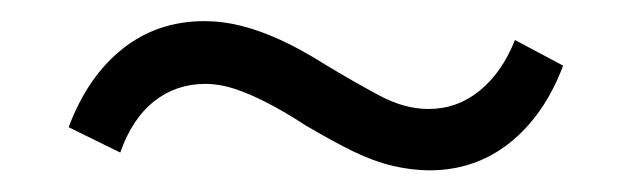

<svg xmlns="http://www.w3.org/2000/svg" viewBox="-20 -377 589 179"><path d="M380.5 -218.2Q364.2 -218.2 346.4 -222.3Q328.6 -226.5 309 -236Q289.5 -245.6 264.4 -260.4Q245.9 -272.5 229.4 -281Q212.9 -289.5 198.8 -294.2Q184.8 -298.8 171.5 -298.8Q144.3 -298.8 123.7 -282.6Q103.2 -266.4 92.1 -234.8L44 -258.4Q61.8 -305.8 94.4 -331.6Q126.9 -357.3 170.5 -357.3Q187.6 -357.3 204.6 -353Q221.6 -348.8 241 -340Q260.4 -331.2 282.7 -317.1Q310 -300.6 333.6 -288Q357.1 -275.4 379.5 -275.4Q406.2 -275.4 427.1 -292.4Q448 -309.3 460.1 -339.7L505 -315.8Q487.6 -269.7 455.3 -243.9Q422.9 -218.2 380.5 -218.2Z"/></svg>

Font: Nunito Sans 12pt ExtraLight SemiCondensed
Style: Regular
Weight: 200
Width: 4
Version: Version 3.101;gftools[0.9.27]